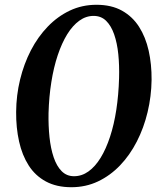

<svg xmlns="http://www.w3.org/2000/svg" viewBox="-20 -773 673 803"><path d="M278.5 10Q216.5 10 172 -14Q127.5 -38 100 -81Q72.5 -124 59.8 -181.2Q47 -238.5 47.5 -305Q48 -374.5 64 -440.2Q80 -506 109.2 -562.5Q138.5 -619 179.8 -661.8Q221 -704.5 272.2 -728.8Q323.5 -753 383.5 -753Q446 -753 490 -728.5Q534 -704 561.5 -661Q589 -618 601.8 -561Q614.5 -504 614 -439Q613 -369.5 597.2 -303.8Q581.5 -238 552.2 -181Q523 -124 482 -81.2Q441 -38.5 389.8 -14.2Q338.5 10 278.5 10ZM289.5 -36Q322 -36 350 -56Q378 -76 400.8 -113Q423.5 -150 440.2 -201Q457 -252 466.5 -314.2Q476 -376.5 478 -446.5Q479.5 -499 474.8 -546Q470 -593 457.5 -629Q445 -665 424 -685.8Q403 -706.5 371.5 -706.5Q339.5 -706.5 311.8 -686.5Q284 -666.5 261.2 -629.8Q238.5 -593 221.5 -542.2Q204.5 -491.5 194.8 -430.2Q185 -369 183 -300.5Q182 -247 187 -199.5Q192 -152 204.5 -115Q217 -78 238 -57Q259 -36 289.5 -36Z"/></svg>

Font: Merriweather 60pt SemiBold
Style: Italic
Weight: 600
Italic angle: -7.8°
Version: Version 2.101